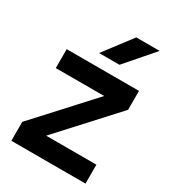

<svg xmlns="http://www.w3.org/2000/svg" viewBox="-174 -804 804 897"><g transform="rotate(30 227.5 -355.0)"><path d="M40 -500H430V-398L159 -102H430V0H30V-102L301 -398H40ZM294 -710H420L290 -560H180Z"/></g></svg>

Font: Retni Sans
Style: Bold
Weight: 700
Designer: Vitaly Kuzmin
Foundry: ParaType Ltd.
Version: Version 1.00;March 2, 2019;FontCreator 11.5.0.2425 64-bit; t